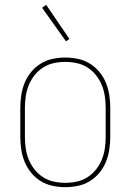

<svg xmlns="http://www.w3.org/2000/svg" viewBox="-20 -766 540 794"><path d="M250 8Q224 8 197.5 2.5Q171 -3 148.5 -17Q126 -31 109 -51.5Q92 -72 82 -96.5Q72 -121 68 -147.5Q64 -174 64 -200V-320Q64 -346 68 -372.5Q72 -399 82 -423.5Q92 -448 109 -468.5Q126 -489 148.5 -503Q171 -517 197.5 -522.5Q224 -528 250 -528Q276 -528 302.5 -522.5Q329 -517 351.5 -503Q374 -489 391 -468.5Q408 -448 418 -423.5Q428 -399 432 -372.5Q436 -346 436 -320V-200Q436 -174 432 -147.5Q428 -121 418 -96.5Q408 -72 391 -51.5Q374 -31 351.5 -17Q329 -3 302.5 2.5Q276 8 250 8ZM250 -10Q274 -10 297.5 -15Q321 -20 341.5 -33Q362 -46 377 -65Q392 -84 401 -106Q410 -128 413.5 -152Q417 -176 417 -200V-320Q417 -344 413.5 -368Q410 -392 401 -414Q392 -436 377 -455Q362 -474 341.5 -487Q321 -500 297.5 -505Q274 -510 250 -510Q226 -510 202.5 -505Q179 -500 158.5 -487Q138 -474 123 -455Q108 -436 99 -414Q90 -392 86.5 -368Q83 -344 83 -320V-200Q83 -176 86.5 -152Q90 -128 99 -106Q108 -84 123 -65Q138 -46 158.5 -33Q179 -20 202.5 -15Q226 -10 250 -10ZM253 -595 154 -734 171 -746 267 -605Z"/></svg>

Font: Iosevka Curly Thin
Style: Regular
Weight: 100
Monospace: yes
Designer: Belleve Invis
Foundry: Belleve Invis
Version: Version 22.1.2; ttfautohint (v1.8.4)